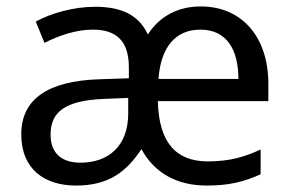

<svg xmlns="http://www.w3.org/2000/svg" viewBox="-20 -566 904 596"><path d="M603 -546C531 -546 474 -514 439 -459C411 -519 358 -545 275 -545C209 -545 138 -525 91 -499L118 -433C162 -455 215 -474 268 -474C336 -474 380 -444 380 -357V-323L290 -320C125 -315 46 -256 46 -149C46 -40 119 10 216 10C319 10 373 -34 419 -103C460 -28 530 10 622 10C689 10 736 -1 789 -25V-102C738 -78 691 -65 625 -65C526 -65 473 -124 470 -252H813V-306C813 -449 733 -546 603 -546ZM602 -474C683 -474 720 -413 720 -321H472C479 -420 525 -474 602 -474ZM303 -259 378 -262V-214C378 -110 314 -61 230 -61C174 -61 137 -88 137 -148C137 -216 178 -254 303 -259Z"/></svg>

Font: Noto Sans Gurmukhi UI
Style: Regular
Weight: 400
Designer: Jelle Bosma - Monotype Design Team
Foundry: Monotype Imaging Inc.
Version: Version 2.004